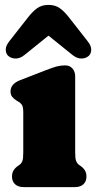

<svg xmlns="http://www.w3.org/2000/svg" viewBox="-20 -764 393 784"><path d="M287 -452V-142Q287 -116.5 290.8 -107Q294.5 -97.5 301 -92L308 -87Q320 -79 326.5 -68.5Q333 -58 333 -43Q333 -23 320.5 -11.5Q308 0 286 0H76Q54.5 0 41.8 -11.5Q29 -23 29 -43Q29 -58 35.5 -68.5Q42 -79 54 -87L61 -92Q68 -97.5 71.5 -107Q75 -116.5 75 -142V-305Q75 -327.5 69.5 -335.8Q64 -344 55 -349L48 -353Q37 -360 30 -368.5Q23 -377 23 -391Q23 -421.5 63 -437L169 -478Q194.5 -488 211 -492.5Q227.5 -497 246 -497Q265 -497 276 -484.2Q287 -471.5 287 -452ZM80 -539.5Q61.5 -524.5 43.2 -525Q25 -525.5 13.5 -536Q4 -544.5 3.5 -560.5Q3 -576.5 18 -595.5L94 -692.5Q113 -717 131.8 -730.5Q150.5 -744 178 -744Q205.5 -744 224.2 -730.5Q243 -717 262 -692.5L338 -595.5Q353 -576.5 352.5 -560.5Q352 -544.5 342.5 -536Q331 -525.5 313 -525Q295 -524.5 276 -539.5L178 -618.5Z"/></svg>

Font: Fraunces 9pt S100 Black
Style: Regular
Weight: 900
Version: Version 1.000; ttfautohint (v1.8.3)